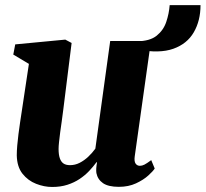

<svg xmlns="http://www.w3.org/2000/svg" viewBox="-20 -714 797 744"><path d="M182 10.5Q151 10.5 119.8 -1.8Q88.5 -14 67.2 -40.8Q46 -67.5 45 -112Q45 -129 46.8 -150Q48.5 -171 51.5 -194Q54.5 -217 58 -240.8Q61.5 -264.5 65 -287L92 -466.5L31.5 -502.5L39 -542L233 -560.5L257.5 -547.5L225 -287.5Q222.5 -266 219.2 -243.8Q216 -221.5 213.2 -201Q210.5 -180.5 208.8 -164Q207 -147.5 207 -137Q207 -114.5 211.8 -100.8Q216.5 -87 226 -80.5Q235.5 -74 251.5 -74Q271 -74 289 -83.2Q307 -92.5 322.5 -107.2Q338 -122 349.5 -138L407 -555H565L502 -107.5Q499.5 -88.5 505.5 -80Q511.5 -71.5 522 -71.5Q530.5 -71.5 539.5 -76Q548.5 -80.5 566 -93.5L579.5 -61Q573 -50.5 554.5 -33.8Q536 -17 507 -3.5Q478 10 440.5 10Q400 10 379.2 -4.2Q358.5 -18.5 353.5 -43.5Q353 -47 352.8 -51.8Q352.5 -56.5 353 -62Q353.5 -67.5 354.2 -73.5Q355 -79.5 356 -85L354 -85.5Q341.5 -68.5 325.5 -51.5Q309.5 -34.5 288.5 -20.5Q267.5 -6.5 241.2 2Q215 10.5 182 10.5ZM637.5 -694H757Q757 -634 731 -589Q705 -544 651.5 -525Q598 -506 514.5 -522L510.5 -554Q561 -554.5 587.2 -575.8Q613.5 -597 624.2 -629Q635 -661 637.5 -694Z"/></svg>

Font: Merriweather 36pt Black
Style: Italic
Weight: 900
Italic angle: -7.8°
Version: Version 2.101